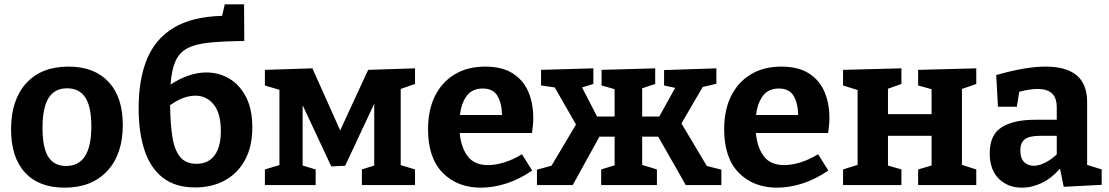

<svg xmlns="http://www.w3.org/2000/svg" viewBox="-20 -853 5110 885"><path d="M296 -546Q414 -546 480 -476Q546 -406 546 -277Q546 -142 474.5 -65Q403 12 278 12Q159 12 95 -58Q31 -128 31 -257Q31 -392 100.5 -469Q170 -546 296 -546ZM289 -446Q232 -446 204 -401.5Q176 -357 176 -264Q176 -171 203 -129.5Q230 -88 285 -88Q401 -88 401 -270Q401 -362 373 -404Q345 -446 289 -446Z M880 11Q788 11 730.5 -34Q673 -79 646 -161Q619 -243 619 -354Q619 -487 657.5 -580.5Q696 -674 780.5 -725Q865 -776 1004 -780L1016 -833H1105L1106 -664Q1008 -663 944 -656.5Q880 -650 843 -630Q806 -610 788.5 -570.5Q771 -531 766 -463Q808 -491 850 -505Q892 -519 931 -519Q990 -519 1038 -490Q1086 -461 1114.5 -405Q1143 -349 1143 -266Q1143 -177 1109 -115Q1075 -53 1015.5 -21Q956 11 880 11ZM881 -412Q825 -412 764 -368Q765 -283 774.5 -222.5Q784 -162 810 -130Q836 -98 886 -98Q941 -98 969.5 -137.5Q998 -177 998 -248Q998 -331 965 -371.5Q932 -412 881 -412Z M1435 -72V0H1201V-72L1268 -92V-439L1201 -459V-531L1420 -538L1548 -252L1677 -531L1893 -538V-466L1827 -443V-92L1893 -72V0H1648V-72L1705 -90V-375L1571 -89L1507 -86L1375 -368V-90Z M2197 12Q2088 12 2020.5 -56.5Q1953 -125 1953 -257Q1953 -347 1985.5 -411.5Q2018 -476 2077 -511Q2136 -546 2216 -546Q2294 -546 2343 -515Q2392 -484 2415 -430.5Q2438 -377 2438 -310Q2438 -277 2432 -240H2099Q2105 -174 2135.5 -133Q2166 -92 2230 -92Q2263 -92 2303 -104Q2343 -116 2386 -142L2433 -67Q2375 -27 2314.5 -7.5Q2254 12 2197 12ZM2205 -445Q2156 -445 2131 -410.5Q2106 -376 2100 -323H2294Q2293 -377 2273 -411Q2253 -445 2205 -445Z M2455 0V-71L2522 -89L2635 -279L2537 -450L2474 -459V-531L2715 -538V-466L2663 -450L2732 -316H2813V-442L2753 -459V-531L3000 -538V-466L2940 -446V-316H3019L3092 -448L3041 -459V-530L3282 -538V-467L3219 -452L3121 -284L3238 -88L3305 -71V0H3141L3014 -223H2940V-93L3008 -72V0H2751V-72L2813 -91V-223H2743L2620 0Z M3562 12Q3453 12 3385.5 -56.5Q3318 -125 3318 -257Q3318 -347 3350.5 -411.5Q3383 -476 3442 -511Q3501 -546 3581 -546Q3659 -546 3708 -515Q3757 -484 3780 -430.5Q3803 -377 3803 -310Q3803 -277 3797 -240H3464Q3470 -174 3500.5 -133Q3531 -92 3595 -92Q3628 -92 3668 -104Q3708 -116 3751 -142L3798 -67Q3740 -27 3679.5 -7.5Q3619 12 3562 12ZM3570 -445Q3521 -445 3496 -410.5Q3471 -376 3465 -323H3659Q3658 -377 3638 -411Q3618 -445 3570 -445Z M3866 0V-72L3933 -93V-438L3866 -459V-531L4135 -538V-466L4073 -444V-327H4274V-442L4212 -459V-531L4480 -538V-466L4414 -443V-93L4480 -72V0H4212V-72L4274 -90V-227H4073V-90L4135 -72V0Z M4883 8 4866 -76Q4828 -32 4782.5 -10Q4737 12 4690 12Q4626 12 4584 -29Q4542 -70 4542 -147Q4542 -231 4596.5 -266Q4651 -301 4752 -301H4851V-356Q4851 -403 4828.5 -423Q4806 -443 4763 -443Q4726 -443 4678 -430L4667 -361H4580L4572 -507Q4707 -546 4800 -546Q4894 -546 4942.5 -506Q4991 -466 4991 -382V-93L5058 -72V-1ZM4683 -161Q4683 -123 4700.5 -106Q4718 -89 4745 -89Q4769 -89 4797 -103Q4825 -117 4851 -141V-227H4775Q4723 -227 4703 -210.5Q4683 -194 4683 -161Z"/></svg>

Font: Bitter
Style: Bold
Weight: 700
Designer: Sol Matas, and Bitter project Authors
Foundry: Sol Matas
Version: Version 2.001